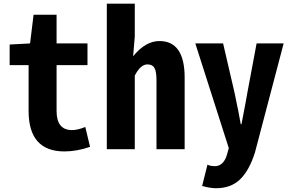

<svg xmlns="http://www.w3.org/2000/svg" viewBox="-20 -792 1540 1019"><path d="M322.3 11.7Q131.8 11.7 131.8 -203.1V-446.3H31.2V-555.7L139.6 -561.5L158.2 -713.9H280.3V-561.5H444.3V-446.3H280.3V-203.1Q280.3 -101.6 362.3 -101.6Q392.6 -101.6 432.6 -118.2L458 -12.7Q386.7 11.7 322.3 11.7Z M546.9 0V-772.5H695.3V-597.7L686.5 -493.2Q752 -574.2 826.2 -574.2Q960 -574.2 960 -379.9V0H810.5V-367.2Q810.5 -412.1 799.8 -431.2Q789.1 -450.2 762.7 -450.2Q725.6 -450.2 695.3 -390.6V0Z M1126 207Q1097.7 207 1052.7 195.3L1081.1 82Q1096.7 89.8 1121.1 89.8Q1144.5 89.8 1161.1 72.8Q1177.7 55.7 1185.5 25.4L1194.3 -5.9L1016.6 -561.5H1164.1L1224.6 -300.8Q1250 -179.7 1257.8 -132.8H1261.7Q1290 -280.3 1293 -300.8L1341.8 -561.5H1485.4L1333 17.6Q1302.7 113.3 1253.9 160.2Q1205.1 207 1126 207Z"/></svg>

Font: Gen Shin Gothic Monospace Bold
Style: Bold
Weight: 700
Designer: [Source Han Sans]
Ryoko NISHIZUKA  (kana & ideographs); Paul D. Hunt (Latin, Greek & Cyrillic); Wenlong ZHANG  (bopomofo
Version: Version 1.002.20150607